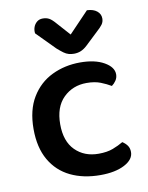

<svg xmlns="http://www.w3.org/2000/svg" viewBox="-82 -764 646 837"><g transform="rotate(-10 241.0 -345.0)"><path d="M304 -392Q243 -392 201.5 -351.5Q160 -311 160 -234Q160 -159 200 -119Q240 -79 303 -79Q341 -79 367 -89Q393 -99 413 -111Q427 -102 435 -90.5Q443 -79 443 -62Q443 -29 402 -7.5Q361 14 295 14Q220 14 163 -13.5Q106 -41 74 -96.5Q42 -152 42 -234Q42 -318 76 -374Q110 -430 167 -457.5Q224 -485 292 -485Q357 -485 397.5 -462Q438 -439 438 -407Q438 -392 430 -380Q422 -368 411 -360Q391 -372 365.5 -382Q340 -392 304 -392ZM222 -669 273 -612 361 -704Q389 -703 405 -690Q421 -677 421 -657Q421 -642 412.5 -630.5Q404 -619 387 -604L331 -551Q318 -539 304 -533Q290 -527 273 -527Q261 -527 250 -530Q239 -533 228 -541Q217 -549 201 -563L121 -644Q119 -658 123.5 -671Q128 -684 138.5 -693Q149 -702 165 -702Q181 -702 193 -695.5Q205 -689 222 -669Z"/></g></svg>

Font: BalooTamma2SemiBold
Style: Regular
Weight: 600
Designer: Divya Kowshik, Shuchita Grover and Ek Type
Foundry: Ek Type
Version: Version 1.700